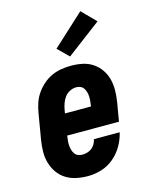

<svg xmlns="http://www.w3.org/2000/svg" viewBox="-119 -861 737 944"><g transform="rotate(-15 250.0 -388.5)"><path d="M210 8Q180 8 151.5 2Q123 -4 99 -19Q75 -34 59 -57Q43 -80 35 -107.5Q27 -135 27.5 -165Q28 -195 33 -225L55 -355Q59 -379 67 -403.5Q75 -428 90 -450Q105 -472 125.5 -490Q146 -508 170 -519Q194 -530 219.5 -534Q245 -538 269 -538Q299 -538 327.5 -532Q356 -526 379 -510.5Q402 -495 418 -472Q434 -449 441 -421.5Q448 -394 447.5 -364.5Q447 -335 442 -305L426 -211H162V-207Q160 -195 159 -183.5Q158 -172 159 -160.5Q160 -149 163 -138.5Q166 -128 172 -119Q178 -110 188.5 -105.5Q199 -101 210 -101Q223 -101 235.5 -104.5Q248 -108 258.5 -116Q269 -124 275.5 -135.5Q282 -147 285 -160H416Q408 -125 389.5 -93Q371 -61 342.5 -37Q314 -13 279.5 -2.5Q245 8 210 8ZM180 -319H313V-323Q315 -335 316 -346.5Q317 -358 316.5 -369Q316 -380 313 -391Q310 -402 304 -411Q298 -420 288 -424.5Q278 -429 267 -429Q250 -429 234 -421Q218 -413 207.5 -399Q197 -385 191.5 -369Q186 -353 183 -337ZM277 -583 222 -637 383 -785 452 -715Z"/></g></svg>

Font: Iosevka Curly Slab HvObl
Style: Regular
Weight: 900
Italic angle: -9°
Monospace: yes
Designer: Belleve Invis
Foundry: Belleve Invis
Version: Version 11.1.0; ttfautohint (v1.8.3)